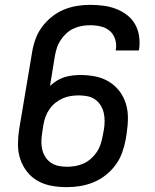

<svg xmlns="http://www.w3.org/2000/svg" viewBox="-20 -763 640 791"><path d="M255 8Q223 8 192.5 2.5Q162 -3 136 -17.5Q110 -32 91.5 -55.5Q73 -79 63.5 -107.5Q54 -136 54 -167.5Q54 -199 59 -231L112 -546Q116 -573 125.5 -600Q135 -627 152 -650.5Q169 -674 192.5 -693Q216 -712 242.5 -723Q269 -734 296.5 -738.5Q324 -743 351 -743Q379 -743 406 -739.5Q433 -736 458 -726.5Q483 -717 503.5 -701Q524 -685 536.5 -663Q549 -641 553 -614Q557 -587 553 -559Q553 -558 552.5 -557Q552 -556 552 -555H457Q457 -556 457 -556.5Q457 -557 457 -557Q461 -580 454.5 -601Q448 -622 432.5 -635.5Q417 -649 395.5 -654Q374 -659 351 -659Q334 -659 317 -656Q300 -653 283.5 -645.5Q267 -638 253.5 -625.5Q240 -613 230 -598Q220 -583 214.5 -566Q209 -549 206 -532L186 -409Q199 -421 214 -430.5Q229 -440 245.5 -445Q262 -450 278.5 -452Q295 -454 311 -454Q343 -454 373 -448Q403 -442 428 -427Q453 -412 471 -389Q489 -366 498 -337.5Q507 -309 507 -278Q507 -247 502 -215L498 -189Q493 -162 483.5 -135Q474 -108 456.5 -84Q439 -60 415.5 -41.5Q392 -23 365 -12Q338 -1 310.5 3.5Q283 8 255 8ZM256 -76Q273 -76 290.5 -79Q308 -82 324.5 -89.5Q341 -97 355 -109.5Q369 -122 379 -137Q389 -152 394.5 -169Q400 -186 403 -203L408 -229Q411 -247 411 -265Q411 -283 407 -299.5Q403 -316 394 -330Q385 -344 371.5 -353.5Q358 -363 340.5 -366.5Q323 -370 305 -370Q289 -370 272 -367.5Q255 -365 239 -358Q223 -351 208.5 -339.5Q194 -328 184 -313.5Q174 -299 168 -283Q162 -267 159 -250L154 -217Q151 -199 150.5 -181.5Q150 -164 154 -147Q158 -130 167 -116Q176 -102 190 -92.5Q204 -83 221 -79.5Q238 -76 256 -76Z"/></svg>

Font: Iosevka SS04 Md Ex Obl
Style: Regular
Weight: 500
Width: 7
Italic angle: -9°
Monospace: yes
Designer: Belleve Invis
Foundry: Belleve Invis
Version: Version 19.0.0; ttfautohint (v1.8.4)